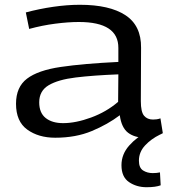

<svg xmlns="http://www.w3.org/2000/svg" viewBox="-20 -566 709 803"><path d="M47 -132Q47 -202 93 -237Q139 -272 234 -286Q329 -300 475 -307V-365Q476 -474 310 -474Q266 -474 211.5 -467Q157 -460 102 -445L88 -514Q144 -529 202.5 -537.5Q261 -546 314 -546Q438 -546 504.5 -502.5Q571 -459 570 -366L569 -143Q569 -98 582.5 -82Q596 -66 620 -66Q627 -66 635 -67Q643 -68 651 -71L661 -9Q628 10 587 10Q543 10 515.5 -11Q488 -32 481 -84Q431 -46 364 -18Q297 10 211 10Q141 10 94 -24Q47 -58 47 -132ZM144 -138Q144 -94 171 -72.5Q198 -51 244 -51Q297 -51 361 -74.5Q425 -98 474 -140L475 -255Q371 -251 297 -242Q223 -233 183.5 -209.5Q144 -186 144 -138ZM593 217Q551 217 519.5 195.5Q488 174 488 125Q488 79 520.5 42.5Q553 6 597 -15L649 -3Q612 15 586.5 42.5Q561 70 561 106Q561 136 578.5 147Q596 158 619 158Q635 158 649 155L652 209Q631 217 593 217Z"/></svg>

Font: Georama Extended
Style: Regular
Weight: 400
Width: 7
Designer: Jean-Baptiste Levee
Foundry: Production Type
Version: Version 1.000